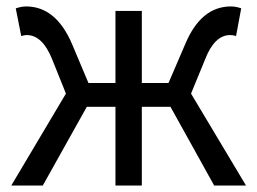

<svg xmlns="http://www.w3.org/2000/svg" viewBox="-20 -577 800 597"><path d="M745 0H646L510 -245H421V0H339V-245H250L113 0H15L185 -286L142 -393Q112 -468 63 -468Q57 -468 46 -465L29 -551Q47 -557 61 -557Q154 -557 204 -440L255 -319H339V-543H421V-319H504L556 -440Q605 -557 698 -557Q714 -557 730 -551L714 -465Q704 -468 696 -468Q647 -468 618 -393L574 -286Z"/></svg>

Font: Source Han Sans K Regular
Style: Regular
Weight: 400
Designer: Ryoko NISHIZUKA  (kana & ideographs); Paul D. Hunt (Latin, Greek & Cyrillic); Wenlong ZHANG  (bopomofo); Sandoll Communi
Foundry: Adobe Systems Incorporated
Version: Version 1.00 July 18, 2014, initial release